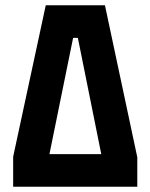

<svg xmlns="http://www.w3.org/2000/svg" viewBox="-20 -710 570 730"><path d="M30 -114V0H502V-112L379 -690H154ZM276 -566 365 -124H168L258 -566Z"/></svg>

Font: TitilliumMaps29L
Style: 999 wt
Weight: 900
Designer: Campivisivi
Foundry: Accademia di Belle Arti di Urbino and students of MA course of Visual design